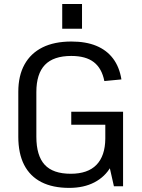

<svg xmlns="http://www.w3.org/2000/svg" viewBox="-20 -911 694 939"><path d="M318.5 7.9Q237.9 7.9 182.4 -20.4Q126.9 -48.8 98.2 -104.4Q69.5 -160.1 69.5 -242.5V-461.9Q69.5 -541 100 -595.8Q130.4 -650.6 188.1 -679.3Q245.9 -707.9 329.2 -707.9Q400.2 -707.9 451 -686.9Q501.8 -665.9 532.9 -624.7Q564.1 -583.4 573.8 -522.6L490.3 -514.6Q478.2 -576.6 438.9 -607Q399.7 -637.4 328.6 -637.4Q241.8 -637.4 199.8 -593.8Q157.8 -550.1 157.8 -460.8V-242.4Q157.8 -149.7 198.5 -105.4Q239.1 -61.2 325.9 -61.2Q409.5 -61.2 451.8 -104.9Q494.1 -148.5 495 -232.1L550.1 -211.5Q550.1 -144.9 522 -95.8Q493.9 -46.6 442 -19.3Q390.1 7.9 318.5 7.9ZM495 -186.3V-343.6L523.1 -301H328.5V-364.5H581.9V-0.2H537.1ZM381.1 -891.4V-770.6H284.3V-891.4Z"/></svg>

Font: Pathway Extreme 8pt Thin 12pt
Style: Regular
Weight: 100
Version: Version 1.001;gftools[0.9.26]